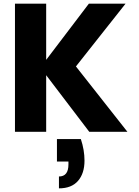

<svg xmlns="http://www.w3.org/2000/svg" viewBox="-20 -722 760 1052"><path d="M678 0H469L233 -310V0H62V-702H233V-394L467 -702H668L396 -358ZM423 40Q443 100 443 158Q443 228 407.5 269Q372 310 303 310V245Q355 245 355 179V163H292V40Z"/></svg>

Font: MSTAGE
Style: Bold
Weight: 700
Designer: Ninad Kale (Devanagari), Jonny Pinhorn (Latin)
Foundry: Indian Type Foundry
Version: 4.004